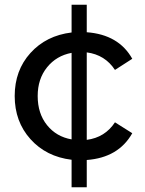

<svg xmlns="http://www.w3.org/2000/svg" viewBox="-20 -670 611 810"><path d="M346 -449V-80Q423 -90 465 -154L538 -108Q480 -5 346 5V120H282V4Q175 -9 108.5 -83Q42 -157 42 -265Q42 -373 108.5 -446.5Q175 -520 282 -533V-650H346V-534Q481 -524 538 -422L465 -375Q423 -439 346 -449ZM139 -265Q139 -191 178.5 -142Q218 -93 282 -82V-447Q218 -435 178.5 -386Q139 -337 139 -265Z"/></svg>

Font: false
Style: Regular
Weight: 500
Designer: Julieta Ulanovsky
Foundry: Julieta Ulanovsky
Version: Version 7.222;hotconv 1.0.109;makeotfexe 2.5.65596